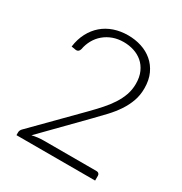

<svg xmlns="http://www.w3.org/2000/svg" viewBox="-167 -840 915 965"><g transform="rotate(30 290.0 -358.0)"><path d="M301 -715.5Q341.5 -715.5 378.2 -703.8Q415 -692 443 -668.2Q471 -644.5 487.5 -608.8Q504 -573 504 -525Q504 -485 491.8 -450.8Q479.5 -416.5 458.5 -385Q437.5 -353.5 409.8 -323.8Q382 -294 351.5 -263L130 -37Q146 -41 163.2 -43Q180.5 -45 198 -45H503.5Q511.5 -45 516.2 -40.2Q521 -35.5 521 -28V0H64.5V-17Q64.5 -22.5 67.2 -28.2Q70 -34 74 -38L315.5 -282.5Q345.5 -313 371 -341.5Q396.5 -370 415.2 -399Q434 -428 444.8 -458.5Q455.5 -489 455.5 -523.5Q455.5 -562.5 442.5 -591.2Q429.5 -620 407.8 -638.5Q386 -657 357.8 -666Q329.5 -675 298.5 -675Q265 -675 236.8 -664.8Q208.5 -654.5 186.8 -636.2Q165 -618 150.8 -592.8Q136.5 -567.5 131 -537.5Q126 -520 111 -520Q110 -520 108.5 -520.2Q107 -520.5 106 -520.5L82 -524.5Q88 -570 106.8 -605.5Q125.5 -641 154 -665.5Q182.5 -690 220 -702.8Q257.5 -715.5 301 -715.5Z"/></g></svg>

Font: Lato Light
Style: Regular
Weight: 300
Designer: Lukasz Dziedzic
Foundry: Lukasz Dziedzic
Version: Version 1.104; Western+Polish opensource